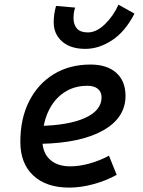

<svg xmlns="http://www.w3.org/2000/svg" viewBox="-20 -809 626 838"><path d="M286.6 -83Q325.7 -83 370.1 -95.2Q414.6 -107.4 455.6 -129.4L489.3 -45.9Q441.4 -19.5 386.7 -4.9Q332 9.8 282.2 9.8Q181.6 9.8 125.2 -43Q68.8 -95.7 68.8 -189.9Q68.8 -291.5 107.2 -367.2Q145.5 -442.9 214.4 -485.1Q283.2 -527.3 375 -527.3Q447.3 -527.3 487.5 -491.2Q527.8 -455.1 527.8 -390.6Q527.8 -294.9 429.9 -239.7Q332 -184.6 156.7 -181.2L146.5 -259.3Q277.3 -261.2 350.3 -293.9Q423.3 -326.7 423.3 -384.3Q423.3 -407.7 407.2 -421.1Q391.1 -434.6 361.3 -434.6Q303.2 -434.6 259 -404.8Q214.8 -375 190.2 -321.3Q165.5 -267.6 165 -195.8Q165.5 -142.6 197.8 -112.8Q230 -83 286.6 -83ZM352.1 -595.7Q288.1 -595.7 251.2 -627.9Q214.4 -660.2 214.4 -711.9Q214.4 -729 216.8 -746.3Q219.2 -763.7 224.6 -783.2L308.1 -775.9Q303.7 -763.2 302.2 -752Q300.8 -740.7 300.8 -731.4Q300.8 -701.2 315.9 -684.3Q331.1 -667.5 363.3 -667.5Q400.9 -667.5 437.7 -703.1Q474.6 -738.8 497.1 -788.6L566.9 -749.5Q526.4 -670.9 469.2 -633.3Q412.1 -595.7 352.1 -595.7Z"/></svg>

Font: Cascadia Code PL
Style: Italic
Weight: 400
Italic angle: -10°
Monospace: yes
Designer: Aaron Bell
Foundry: Saja Typeworks
Version: Version 2404.023